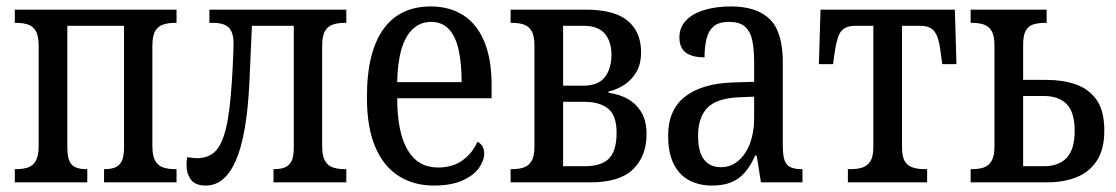

<svg xmlns="http://www.w3.org/2000/svg" viewBox="-20 -566 3463 596"><path d="M26 0V-41H32Q51 -41 66.5 -46Q82 -51 91 -66.5Q100 -82 100 -113V-423Q100 -455 91 -470Q82 -485 66.5 -490Q51 -495 32 -495H26V-536H528V-495H522Q503 -495 487 -490Q471 -485 462 -470Q453 -455 453 -423V-113Q453 -82 462 -66.5Q471 -51 487 -46Q503 -41 522 -41H528V0H303V-41H307Q324 -41 337 -46Q350 -51 357.5 -65Q365 -79 365 -109V-486H189V-109Q189 -79 196 -65Q203 -51 216 -46Q229 -41 246 -41H251V0Z M619 10Q586 10 572.5 -8.5Q559 -27 559 -55Q559 -61 559.5 -67Q560 -73 561 -78Q569 -77 577 -76Q585 -75 592 -75Q625 -75 646.5 -94.5Q668 -114 681 -166Q694 -218 700 -317Q701 -335 702 -352Q703 -369 703.5 -384Q704 -399 704.5 -411Q705 -423 705 -431Q705 -465 690.5 -480Q676 -495 642 -495H630V-536H1055V-495H1049Q1030 -495 1014 -490Q998 -485 989 -470Q980 -455 980 -422V-113Q980 -82 989 -66.5Q998 -51 1014 -46Q1030 -41 1049 -41H1055V0H829V-41H833Q850 -41 863.5 -46Q877 -51 884.5 -65Q892 -79 892 -110V-486H762L754 -307Q746 -145 712 -67.5Q678 10 619 10Z M1326 10Q1265 10 1218 -19.5Q1171 -49 1145 -109.5Q1119 -170 1119 -264Q1119 -337 1132.5 -390Q1146 -443 1171.5 -477.5Q1197 -512 1233.5 -529Q1270 -546 1317 -546Q1376 -546 1418.5 -518.5Q1461 -491 1483.5 -436.5Q1506 -382 1506 -303V-261H1213Q1213 -156 1245 -101Q1277 -46 1340 -46Q1385 -46 1416 -68.5Q1447 -91 1462 -126Q1472 -121 1477.5 -112Q1483 -103 1483 -89Q1483 -68 1467 -45Q1451 -22 1416 -6Q1381 10 1326 10ZM1413 -311Q1413 -370 1403.5 -412Q1394 -454 1373 -476Q1352 -498 1318 -498Q1285 -498 1261.5 -476Q1238 -454 1226 -412.5Q1214 -371 1213 -311Z M1565 0V-41H1571Q1590 -41 1605.5 -46Q1621 -51 1630 -66Q1639 -81 1639 -112V-424Q1639 -455 1630 -470Q1621 -485 1605.5 -490Q1590 -495 1571 -495H1565V-536H1799Q1887 -536 1928.5 -501.5Q1970 -467 1970 -404Q1970 -368 1956 -343.5Q1942 -319 1919 -303.5Q1896 -288 1869 -282V-278Q1905 -273 1931 -257.5Q1957 -242 1972 -215.5Q1987 -189 1987 -150Q1987 -81 1945 -40.5Q1903 0 1815 0ZM1728 -50H1795Q1847 -50 1870.5 -74Q1894 -98 1894 -154Q1894 -208 1867.5 -229Q1841 -250 1793 -250H1728ZM1728 -300H1790Q1837 -300 1857.5 -326.5Q1878 -353 1878 -396Q1878 -437 1857.5 -461.5Q1837 -486 1790 -486H1728Z M2190 10Q2151 10 2120 -6Q2089 -22 2071.5 -56.5Q2054 -91 2054 -145Q2054 -225 2106.5 -266Q2159 -307 2255 -310L2321 -312V-373Q2321 -411 2315.5 -439Q2310 -467 2293.5 -482.5Q2277 -498 2243 -498Q2211 -498 2195 -484Q2179 -470 2173 -445Q2167 -420 2167 -388Q2128 -388 2108.5 -403Q2089 -418 2089 -450Q2089 -481 2109.5 -502.5Q2130 -524 2166.5 -535Q2203 -546 2249 -546Q2329 -546 2369.5 -506.5Q2410 -467 2410 -372V-113Q2410 -85 2415 -69.5Q2420 -54 2433 -47.5Q2446 -41 2466 -41H2471V0H2342L2329 -83H2324Q2310 -51 2292 -30.5Q2274 -10 2249.5 0Q2225 10 2190 10ZM2218 -47Q2249 -47 2272.5 -67.5Q2296 -88 2308.5 -122Q2321 -156 2321 -198V-266L2274 -264Q2204 -261 2175.5 -231Q2147 -201 2147 -145Q2147 -94 2165.5 -70.5Q2184 -47 2218 -47Z M2612 0V-41H2622Q2642 -41 2657 -46Q2672 -51 2681.5 -65Q2691 -79 2691 -110V-486H2636Q2615 -486 2602 -478.5Q2589 -471 2582.5 -453.5Q2576 -436 2571 -403L2566 -367H2522L2527 -536H2944L2949 -367H2905L2900 -403Q2896 -436 2889 -453.5Q2882 -471 2869.5 -478.5Q2857 -486 2835 -486H2780V-110Q2780 -79 2789 -65Q2798 -51 2813.5 -46Q2829 -41 2848 -41H2858V0Z M2993 0V-41H2999Q3018 -41 3033.5 -46Q3049 -51 3058 -66.5Q3067 -82 3067 -113V-423Q3067 -455 3058 -470Q3049 -485 3033.5 -490Q3018 -495 2999 -495H2993V-536H3229V-495H3223Q3204 -495 3188.5 -490.5Q3173 -486 3164.5 -471.5Q3156 -457 3156 -427V-318H3230Q3279 -318 3319.5 -304Q3360 -290 3384 -256Q3408 -222 3408 -160Q3408 -103 3385 -67.5Q3362 -32 3322 -16Q3282 0 3230 0ZM3156 -50H3220Q3267 -50 3291.5 -76.5Q3316 -103 3316 -160Q3316 -217 3291.5 -242.5Q3267 -268 3220 -268H3156Z"/></svg>

Font: Noto Serif Condensed
Style: Regular
Weight: 400
Width: 3
Designer: Monotype Design Team
Foundry: Monotype Imaging Inc.
Version: Version 2.015